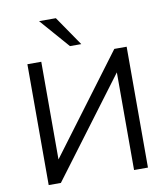

<svg xmlns="http://www.w3.org/2000/svg" viewBox="-99 -1020 967 1103"><g transform="rotate(-10 385.0 -468.5)"><path d="M95 0V-705H176V-118H163L602 -705H674V0H593V-587H606L166 0ZM354 -765 204 -937H302L420 -765Z"/></g></svg>

Font: Nunito Sans 10pt
Style: Regular
Weight: 400
Designer: Vernon Adams
Foundry: Vernon Adams
Version: Version 3.101;gftools[0.9.27]